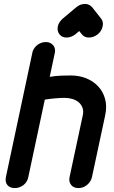

<svg xmlns="http://www.w3.org/2000/svg" viewBox="-20 -945 580 977"><path d="M368 -908Q388 -925 413 -925Q434 -925 449 -908L494 -851Q508 -834 502 -810Q498 -788 477 -770Q466 -762 455 -758Q444 -754 433 -754Q409 -754 397 -770L383 -787L363 -770Q352 -762 341 -758Q330 -754 319 -754Q295 -754 283 -770Q270 -786 274 -810Q279 -833 300 -851ZM146 -683Q154 -705 172.5 -718Q191 -731 214 -731Q234 -731 248 -717.5Q262 -704 260 -681L233 -554Q263 -559 290.5 -560Q318 -561 340 -561Q383 -561 419 -546.5Q455 -532 480 -505Q505 -478 515 -440.5Q525 -403 515 -357L448 -44Q443 -21 423.5 -4.5Q404 12 379 12Q354 12 341.5 -4.5Q329 -21 334 -44L401 -357Q406 -379 400 -396Q394 -413 380.5 -424.5Q367 -436 348 -441.5Q329 -447 308 -447Q288 -447 259.5 -444.5Q231 -442 208 -438L124 -44Q119 -18 99 -3Q79 12 56 12Q31 12 18 -3Q5 -18 10 -44Z"/></svg>

Font: VDS
Style: Bold Italic
Weight: 700
Designer: artmaker
Foundry: artmaker
Version: Version 1.000 2009 initial release